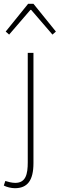

<svg xmlns="http://www.w3.org/2000/svg" viewBox="-50 -756 314 1010"><path d="M28 234C94 234 126 194 126 102V-478H96V98C96 160 86 206 30 206C12 206 -10 200 -22 196L-30 220C-16 228 10 234 28 234ZM-2 -574 110 -704H114L226 -574L244 -590L126 -736H98L-20 -590Z"/></svg>

Font: Source Sans Pro ExtraLight
Style: Regular
Weight: 200
Designer: Paul D. Hunt
Foundry: Adobe Systems Incorporated
Version: Version 3.006;hotconv 1.0.111;makeotfexe 2.5.65597